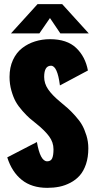

<svg xmlns="http://www.w3.org/2000/svg" viewBox="-20 -895 490 926"><path d="M408 -734H271L221 -808L170 -734H33L161 -875H280ZM208 11Q133 11 85 -27.5Q37 -66 15 -136L158 -210Q174 -117 207.5 -117Q225 -117 231.5 -131.2Q238 -145.5 238 -175Q238 -209 216.8 -237.5Q195.5 -266 157.5 -296.5Q136 -313.5 122.5 -325.2Q109 -337 88.5 -360Q68 -383 56 -404.5Q44 -426 35 -457.8Q26 -489.5 26 -524Q26 -570 42.5 -605.8Q59 -641.5 86.8 -663Q114.5 -684.5 148.8 -695.2Q183 -706 221 -706Q303 -706 347.2 -664Q391.5 -622 404 -555L269 -483Q257 -578 226 -578Q193 -578 193 -524Q193 -492.5 211.8 -464.8Q230.5 -437 268.5 -405.5Q293 -385 307 -372.8Q321 -360.5 342.5 -336.8Q364 -313 375.8 -292.2Q387.5 -271.5 396.8 -241.8Q406 -212 406 -180Q406 -137 394.8 -103.5Q383.5 -70 364.8 -48.8Q346 -27.5 319.8 -13.8Q293.5 0 266.2 5.5Q239 11 208 11Z"/></svg>

Font: League Mono Condensed ExtraBold
Style: Regular
Weight: 800
Width: 1
Designer: Tyler Finck
Foundry: The League of Moveable Type / Tyler Finck
Version: Version 2.210